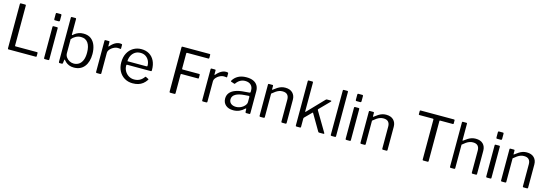

<svg xmlns="http://www.w3.org/2000/svg" viewBox="24 -1860 8503 2989"><g transform="rotate(15 4275.5 -366.0)"><path d="M96.9 -728.4Q96.9 -742 108.7 -742H181.3Q192.7 -742 192.7 -729V-84.5Q192.7 -74.1 202.6 -74.1H548.5Q560.6 -74.1 560.6 -63.8V-11.1Q560.6 -5.8 557.9 -2.9Q555.2 0 548.7 0H110.9Q102.9 0 99.9 -3.5Q96.9 -6.9 96.9 -14.1V-728.4Z M763.3 -16.7Q763.3 -7.2 759.6 -3.6Q756 0 745.5 0H694.4Q685.2 0 682.2 -3.1Q679.2 -6.2 679.2 -14.1V-516.4Q679.2 -530 691 -530H751.8Q763.3 -530 763.3 -517.2ZM766.9 -644.3Q766.9 -624.7 749.1 -624.7H690.7Q681.5 -624.7 678.6 -629.4Q675.6 -634.1 675.6 -642V-726.2Q675.6 -742 689.5 -742H753.2Q766.9 -742 766.9 -726.8Z M933.6 0Q924.9 0 921.6 -3.8Q918.2 -7.7 918.2 -16.3V-728.4Q918.2 -742 930 -742H991.5Q1002.3 -742 1002.3 -728.2V-483Q1002.3 -472.4 1006.1 -471.8Q1009.9 -471.1 1016.9 -477.1Q1026.3 -486.3 1046.8 -500.9Q1067.3 -515.5 1099.7 -527.8Q1132.1 -540 1176.5 -540Q1250.2 -540 1297.3 -504.1Q1344.4 -468.2 1367.5 -406.6Q1390.5 -345 1390.5 -267.6Q1390.5 -139.8 1330.9 -64.9Q1271.3 10 1162.8 10Q1117.3 10 1084.4 -4Q1051.6 -18 1030.8 -37Q1010.1 -56 1000.3 -68.7Q996.3 -73.7 993.1 -73Q990 -72.4 989.4 -65.7L983.6 -15.8Q981.7 0 965.6 0ZM1002.3 -179.2Q1002.3 -143.3 1022.9 -113.9Q1043.5 -84.4 1076.1 -67.1Q1108.8 -49.7 1145 -49.7Q1189.9 -49.7 1225.9 -72.3Q1261.8 -95 1282.8 -143Q1303.8 -191.1 1303.8 -266.4Q1303.8 -367.9 1265.1 -423.4Q1226.3 -478.9 1151.7 -478.9Q1105.5 -478.9 1066.8 -457.5Q1028.1 -436.1 1002.3 -404.8Z M1530.9 0Q1523.9 0 1520.6 -3.5Q1517.2 -6.9 1517.2 -13.4V-517.1Q1517.2 -530 1528.3 -530H1586.4Q1597.2 -530 1597.2 -518.7V-454Q1597.2 -448.4 1600.3 -447.3Q1603.4 -446.2 1607.6 -451Q1633.8 -481.8 1659.5 -501.4Q1685.2 -521.1 1711.1 -530.5Q1736.9 -540 1762.8 -540Q1798.3 -540 1798.3 -527.2V-466.6Q1798.3 -457.2 1789.2 -458.6Q1780 -460.2 1768.5 -461.3Q1757.1 -462.3 1743.8 -462.3Q1722 -462.3 1697.1 -452.5Q1672.2 -442.6 1650.6 -425.7Q1629 -408.8 1615.1 -388.1Q1601.3 -367.4 1601.3 -345.7V-14.5Q1601.3 0 1585.7 0H1530.9Z M1943.5 -232.3Q1943.5 -183.4 1966.8 -142.8Q1990.1 -102.1 2029.5 -78Q2069 -53.9 2117.5 -53.9Q2168.2 -53.9 2206.9 -74.6Q2245.7 -95.3 2274.4 -136.7Q2277.6 -141.4 2280.4 -141.9Q2283.2 -142.4 2288.1 -139.9L2329.8 -118.8Q2339.1 -114 2331.7 -105Q2305.1 -65.1 2272.6 -39.6Q2240.1 -14.2 2199.8 -2.1Q2159.6 10 2110.1 10Q2035.9 10 1978.8 -24Q1921.7 -58 1889 -119.1Q1856.4 -180.2 1856.4 -259.6Q1856.4 -346.8 1889.8 -409.3Q1923.2 -471.9 1980.6 -505.9Q2037.9 -540 2109 -540Q2182.2 -540 2236 -507.8Q2289.7 -475.6 2319.8 -415Q2349.8 -354.4 2349.8 -268.5Q2349.8 -260.6 2348.4 -254Q2347 -247.4 2335.5 -247.1H1952Q1947.9 -247.1 1945.7 -242.8Q1943.5 -238.4 1943.5 -232.3ZM2249 -301.6Q2259.7 -301.6 2262.9 -304.4Q2266 -307.3 2266 -315.6Q2266 -359 2247.4 -396.6Q2228.8 -434.1 2194.2 -457.2Q2159.7 -480.3 2110.8 -480.3Q2057.4 -480.3 2020.1 -454.5Q1982.7 -428.6 1963.9 -387.6Q1945 -346.6 1945 -301.8Z M2701.9 -728.4Q2701.9 -742 2713.7 -742H3153.9Q3163.9 -742 3163.9 -731.1V-680.4Q3163.9 -667.9 3151.3 -667.9H2810.6Q2797.7 -667.9 2797.7 -656.1V-409.9Q2797.7 -399.3 2809.2 -399.3H3076.3Q3086.9 -399.3 3086.9 -388.8V-336.3Q3086.9 -326.6 3076.1 -326.6H2808.7Q2797.7 -326.6 2797.7 -315.9V-13.1Q2797.7 0 2783.6 0H2715.9Q2707.9 0 2704.9 -3.1Q2701.9 -6.2 2701.9 -14.1V-728.4Z M3240.9 0Q3233.9 0 3230.6 -3.5Q3227.2 -6.9 3227.2 -13.4V-517.1Q3227.2 -530 3238.3 -530H3296.4Q3307.2 -530 3307.2 -518.7V-454Q3307.2 -448.4 3310.3 -447.3Q3313.4 -446.2 3317.6 -451Q3343.8 -481.8 3369.5 -501.4Q3395.2 -521.1 3421.1 -530.5Q3446.9 -540 3472.8 -540Q3508.3 -540 3508.3 -527.2V-466.6Q3508.3 -457.2 3499.2 -458.6Q3490 -460.2 3478.5 -461.3Q3467.1 -462.3 3453.8 -462.3Q3432 -462.3 3407.1 -452.5Q3382.2 -442.6 3360.6 -425.7Q3339 -408.8 3325.1 -388.1Q3311.3 -367.4 3311.3 -345.7V-14.5Q3311.3 0 3295.7 0H3240.9Z M3909.1 -63.7Q3872 -28 3828.5 -9Q3785 10 3731.5 10Q3653.6 10 3608.9 -29.8Q3564.3 -69.7 3564.3 -135.3Q3564.3 -188.5 3594.5 -226.7Q3624.8 -264.9 3683.6 -287.2Q3742.5 -309.5 3827.8 -314.6L3905.8 -321.1Q3912.7 -321.9 3917.5 -325.1Q3922.3 -328.3 3922.3 -335.9V-363Q3922.3 -417.1 3888.9 -448.4Q3855.6 -479.7 3798 -479.7Q3754.6 -479.7 3718.8 -460.1Q3683 -440.4 3654.8 -400.1Q3651.5 -395 3648.8 -393.6Q3646.1 -392.2 3640.1 -394.2L3586.7 -412.2Q3583.3 -414.2 3582 -417.2Q3580.6 -420.1 3584.7 -428.2Q3614.3 -479.9 3668.9 -510Q3723.5 -540 3802 -540Q3868.9 -540 3913.6 -519.4Q3958.4 -498.7 3980.9 -460.3Q4003.5 -421.8 4003.5 -369.2V-14.7Q4003.5 -6.2 4000.5 -3.1Q3997.4 0 3990 0H3939.2Q3932.7 0 3929.4 -4.3Q3926.1 -8.7 3925.5 -16.2L3923.8 -62.3Q3921.5 -76.5 3909.1 -63.7ZM3922.3 -254.4Q3922.3 -271 3908 -269.5L3842.4 -264.5Q3796.3 -261.6 3760.1 -252.4Q3724 -243.1 3699.2 -228.2Q3674.4 -213.3 3661.2 -192.5Q3648.1 -171.7 3648.1 -144.9Q3648.1 -101.4 3678.7 -76.8Q3709.3 -52.2 3760.9 -52.2Q3793.2 -52.2 3822.7 -63.6Q3852.1 -75.1 3874.6 -93Q3897.4 -111.8 3909.8 -131.9Q3922.3 -152 3922.3 -171V-254.4Z M4165.9 0Q4152.2 0 4152.2 -13.4V-517.1Q4152.2 -530 4163.3 -530H4222.8Q4233.5 -530 4233.5 -518.7V-461.4Q4233.5 -456.1 4235.9 -454.8Q4238.4 -453.6 4242.9 -458.1Q4276.2 -484 4304.9 -502.4Q4333.5 -520.7 4363.1 -530.4Q4392.7 -540 4427.3 -540Q4504.5 -540 4546.2 -498.2Q4587.9 -456.3 4587.9 -388.9V-15.5Q4587.9 0 4573.1 0H4516.7Q4510.3 0 4507.1 -3.3Q4503.9 -6.7 4503.9 -13.4V-369.8Q4503.9 -418.9 4478.9 -446.3Q4453.9 -473.7 4400.1 -473.7Q4370.7 -473.7 4345.2 -464.5Q4319.7 -455.4 4293.9 -437.9Q4268 -420.4 4236.3 -393.2V-14.5Q4236.3 0 4220.7 0H4165.9Z M5193.5 -16.4Q5197.8 -9.9 5195.7 -4.9Q5193.6 0 5184.7 0H5115.2Q5108.7 0 5104.5 -3Q5100.2 -6 5097.4 -12.2L4945.7 -271.2Q4943.8 -275.4 4941.5 -276.6Q4939.2 -277.7 4934.1 -272.6L4828.1 -166Q4824.1 -162 4822.3 -157.4Q4820.5 -152.9 4820.5 -145.9V-16.7Q4820.5 -7.2 4817 -3.6Q4813.5 0 4803 0H4751.9Q4742.4 0 4739.5 -3.1Q4736.5 -6.2 4736.5 -14.1V-728.4Q4736.5 -742 4748.3 -742H4809.1Q4820.5 -742 4820.5 -729V-264.8Q4820.5 -257.2 4822.8 -255.8Q4825.1 -254.4 4831.1 -260.6L5078.2 -518.1Q5089.4 -530 5099.1 -530H5160Q5170.4 -530 5171.8 -524.6Q5173.1 -519.2 5165.3 -511.1L5007.3 -350.3Q5003.9 -346.6 5003.2 -343Q5002.6 -339.4 5006 -332.7L5193.5 -16.4Z M5384.5 -16.7Q5384.5 -7.2 5380.9 -3.6Q5377.2 0 5366.8 0H5315.4Q5300 0 5300 -14.1L5301.3 -728.4Q5301.3 -742 5313.1 -742H5373.1Q5384.5 -742 5384.5 -729Z M5623.3 -16.7Q5623.3 -7.2 5619.6 -3.6Q5616 0 5605.5 0H5554.4Q5545.2 0 5542.2 -3.1Q5539.2 -6.2 5539.2 -14.1V-516.4Q5539.2 -530 5551 -530H5611.8Q5623.3 -530 5623.3 -517.2ZM5626.9 -644.3Q5626.9 -624.7 5609.1 -624.7H5550.7Q5541.5 -624.7 5538.6 -629.4Q5535.6 -634.1 5535.6 -642V-726.2Q5535.6 -742 5549.5 -742H5613.2Q5626.9 -742 5626.9 -726.8Z M5791.9 0Q5778.2 0 5778.2 -13.4V-517.1Q5778.2 -530 5789.3 -530H5848.8Q5859.5 -530 5859.5 -518.7V-461.4Q5859.5 -456.1 5861.9 -454.8Q5864.4 -453.6 5868.9 -458.1Q5902.2 -484 5930.9 -502.4Q5959.5 -520.7 5989.1 -530.4Q6018.7 -540 6053.3 -540Q6130.5 -540 6172.2 -498.2Q6213.9 -456.3 6213.9 -388.9V-15.5Q6213.9 0 6199.1 0H6142.7Q6136.3 0 6133.1 -3.3Q6129.9 -6.7 6129.9 -13.4V-369.8Q6129.9 -418.9 6104.9 -446.3Q6079.9 -473.7 6026.1 -473.7Q5996.7 -473.7 5971.2 -464.5Q5945.7 -455.4 5919.9 -437.9Q5894 -420.4 5862.3 -393.2V-14.5Q5862.3 0 5846.7 0H5791.9Z M6540.8 -730.6Q6540.8 -736.2 6543.5 -739.1Q6546.2 -742 6552.7 -742H7090.6Q7097 -742 7099.8 -739.1Q7102.5 -736.2 7102.5 -730.6V-679Q7102.5 -668.7 7090.7 -668.7H6887.6Q6877 -668.7 6877 -659.4V-13.3Q6877 0 6865.3 0H6793.4Q6781.2 0 6781.2 -12.8V-658.3Q6781.2 -668.7 6770.9 -668.7H6552.9Q6540.8 -668.7 6540.8 -679Z M7235.2 0Q7221.5 0 7221.5 -13.4V-729.1Q7221.5 -742 7232.5 -742H7291.8Q7302.5 -742 7302.5 -730.4V-463.3Q7302.5 -458 7304.9 -456.9Q7307.4 -455.8 7311.9 -460Q7347.4 -487.3 7376.5 -505Q7405.5 -522.7 7434.4 -531.3Q7463.3 -540 7496.6 -540Q7574.9 -540 7615.9 -498.6Q7656.9 -457.2 7656.9 -388V-15.5Q7656.9 0 7642.1 0H7585.7Q7579.3 0 7576.1 -3.3Q7572.9 -6.7 7572.9 -13.4V-369.8Q7572.9 -418.9 7548 -446.3Q7523.1 -473.7 7469.4 -473.7Q7439.9 -473.7 7414.5 -464.5Q7389 -455.4 7363.1 -437.9Q7337.3 -420.4 7305.5 -393.2V-14.5Q7305.5 0 7289.9 0H7235.2Z M7889.3 -16.7Q7889.3 -7.2 7885.6 -3.6Q7882 0 7871.5 0H7820.4Q7811.2 0 7808.2 -3.1Q7805.2 -6.2 7805.2 -14.1V-516.4Q7805.2 -530 7817 -530H7877.8Q7889.3 -530 7889.3 -517.2ZM7892.9 -644.3Q7892.9 -624.7 7875.1 -624.7H7816.7Q7807.5 -624.7 7804.6 -629.4Q7801.6 -634.1 7801.6 -642V-726.2Q7801.6 -742 7815.5 -742H7879.2Q7892.9 -742 7892.9 -726.8Z M8057.9 0Q8044.2 0 8044.2 -13.4V-517.1Q8044.2 -530 8055.3 -530H8114.8Q8125.5 -530 8125.5 -518.7V-461.4Q8125.5 -456.1 8127.9 -454.8Q8130.4 -453.6 8134.9 -458.1Q8168.2 -484 8196.9 -502.4Q8225.5 -520.7 8255.1 -530.4Q8284.7 -540 8319.3 -540Q8396.5 -540 8438.2 -498.2Q8479.9 -456.3 8479.9 -388.9V-15.5Q8479.9 0 8465.1 0H8408.7Q8402.3 0 8399.1 -3.3Q8395.9 -6.7 8395.9 -13.4V-369.8Q8395.9 -418.9 8370.9 -446.3Q8345.9 -473.7 8292.1 -473.7Q8262.7 -473.7 8237.2 -464.5Q8211.7 -455.4 8185.9 -437.9Q8160 -420.4 8128.3 -393.2V-14.5Q8128.3 0 8112.7 0H8057.9Z"/></g></svg>

Font: Libre Franklin Thin
Style: Regular
Weight: 100
Designer: Pablo Impallari, Rodrigo Fuenzalida, Nhung Nguyen
Foundry: Impallari Type
Version: Version 3.000